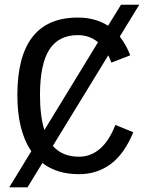

<svg xmlns="http://www.w3.org/2000/svg" viewBox="-20 -745 640 832"><path d="M115.7 -89.8Q55.2 -178.2 55.2 -332.5Q55.2 -668.9 316.9 -668.9Q393.6 -668.9 448.2 -633.3L504.4 -724.6H583.5L499 -586.4Q527.3 -550.3 544.4 -505.4L462.4 -473.6Q456.1 -491.7 449.2 -505.4L209 -112.8Q250 -65.9 322.8 -65.9Q372.1 -65.9 412.1 -99.4Q452.1 -132.8 480 -203.6L557.6 -171.9Q518.6 -77.6 459.5 -33.9Q400.4 9.8 321.8 9.8Q227.1 9.8 163.6 -38.6L99.1 66.9H20ZM153.3 -332.5Q153.3 -241.7 172.4 -181.6L404.8 -562Q367.7 -592.8 317.4 -592.8Q233.9 -592.8 193.6 -529.8Q153.3 -466.8 153.3 -332.5Z"/></svg>

Font: Courier New
Style: Regular
Weight: 400
Designer: Steve Matteson
Foundry: Ascender Corporation
Version: Version 2.00.3